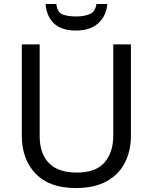

<svg xmlns="http://www.w3.org/2000/svg" viewBox="-20 -938 771 968"><path d="M640 -252Q640 -178 610 -118.5Q580 -59 518.5 -24.5Q457 10 362 10Q229 10 159.5 -62.5Q90 -135 90 -254V-714H180V-251Q180 -164 226.5 -116Q273 -68 367 -68Q464 -68 507.5 -119.5Q551 -171 551 -252V-714H640ZM521 -918Q516 -858 475.5 -821Q435 -784 363 -784Q289 -784 251.5 -820.5Q214 -857 210 -918H264Q269 -877 294 -866Q319 -855 365 -855Q404 -855 432.5 -867Q461 -879 466 -918Z"/></svg>

Font: Noto Sans Yi
Style: Regular
Weight: 400
Designer: Monotype Design Team
Foundry: Monotype Imaging Inc.
Version: Version 2.002; ttfautohint (v1.8.4.7-5d5b)